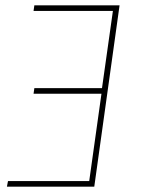

<svg xmlns="http://www.w3.org/2000/svg" viewBox="-20 -701 534 721"><path d="M429 -681 334 0H6L10 -21H315L361 -349H106L109 -370H363L404 -660H106L109 -681Z"/></svg>

Font: FiraGO Thin
Style: Italic
Weight: 100
Italic angle: -8°
Designer: bBox Type GmbH
Foundry: bBox Type GmbH
Version: Version 1.001